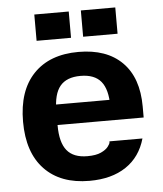

<svg xmlns="http://www.w3.org/2000/svg" viewBox="-52 -766 696 822"><g transform="rotate(-5 295.5 -355.0)"><path d="M300 10Q176 10 107 -62Q38 -134 38 -267Q38 -400 107 -472Q176 -544 300 -544Q421 -544 487.5 -477.5Q554 -411 554 -287V-240H126V-328H507L416 -274V-300Q416 -373 388 -407Q360 -441 300 -441Q240 -441 212 -407Q184 -373 184 -300V-238Q184 -165 212 -130.5Q240 -96 300 -96Q337 -96 358.5 -106Q380 -116 389.5 -128.5Q399 -141 399 -147V-151H541Q519 -73 457 -31.5Q395 10 300 10ZM126 -607V-720H274V-607ZM326 -607V-720H474V-607Z"/></g></svg>

Font: Mozilla Text ExtraLight
Style: Regular
Weight: 200
Designer: Studio DRAMA
Foundry: Studio DRAMA
Version: Version 1.000